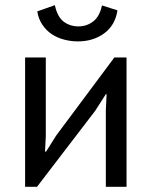

<svg xmlns="http://www.w3.org/2000/svg" viewBox="-20 -722 586 742"><path d="M77 0ZM389 -296 392 -358H389L348 -294L123 0H77V-500H157V-195L154 -136H158L197 -198L422 -500H469V0H389ZM192 -702Q202 -656 226.5 -638Q251 -620 283 -620Q315 -620 340 -639Q365 -658 374 -701L434 -682Q425 -624 382.5 -593Q340 -562 281 -562Q254 -562 227.5 -569Q201 -576 180 -590Q159 -604 144 -626Q129 -648 124 -678Z"/></svg>

Font: PT Sans
Style: Regular
Weight: 400
Version: Version 2.003W OFL; ttfautohint (v1.6)